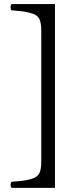

<svg xmlns="http://www.w3.org/2000/svg" viewBox="-20 -724 396 936"><path d="M248 -704.1V191.9H36.1Q31.7 187.5 31.7 177Q31.7 166.5 36.1 162.1Q63 160.2 81.8 158.2Q100.6 156.2 116.5 152.6Q132.3 148.9 142.3 145.3Q152.3 141.6 160.2 134.5Q168 127.4 171.6 121.1Q175.3 114.7 177.7 102.5Q180.2 90.3 180.7 79.3Q181.2 68.4 181.2 49.8V-561Q181.2 -579.6 180.7 -590.6Q180.2 -601.6 177.7 -613.5Q175.3 -625.5 171.6 -632.1Q168 -638.7 160.4 -645.8Q152.8 -652.8 142.8 -656.2Q132.8 -659.7 116.9 -663.6Q101.1 -667.5 82.3 -669.4Q63.5 -671.4 36.1 -673.8Q31.7 -678.2 31.7 -689Q31.7 -699.7 36.1 -704.1Z"/></svg>

Font: Common Serif
Style: Regular
Weight: 400
Designer: Philipp H. Poll, Khaled Hosny
Foundry: Stefan Peev, Context Ltd.
Version: Version 1.026